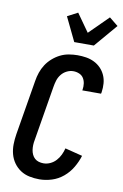

<svg xmlns="http://www.w3.org/2000/svg" viewBox="-106 -1052 716 1119"><g transform="rotate(10 251.5 -492.5)"><path d="M209 8Q179 8 150 2Q121 -4 97.5 -19.5Q74 -35 57.5 -58Q41 -81 33.5 -109Q26 -137 26.5 -167Q27 -197 32 -228L86 -552Q90 -578 98.5 -603Q107 -628 121.5 -650.5Q136 -673 157 -691.5Q178 -710 202 -722Q226 -734 252.5 -738.5Q279 -743 304 -743Q330 -743 355 -739Q380 -735 402.5 -724Q425 -713 442 -695.5Q459 -678 469 -655.5Q479 -633 481 -607.5Q483 -582 479 -555L477 -546H366L367 -551Q370 -569 367.5 -587Q365 -605 356 -619Q347 -633 330.5 -640Q314 -647 296 -647Q276 -647 257 -637.5Q238 -628 225 -611.5Q212 -595 206 -575.5Q200 -556 197 -537L143 -212Q140 -197 139.5 -182.5Q139 -168 141 -154Q143 -140 149 -127Q155 -114 165 -105Q175 -96 188.5 -92Q202 -88 217 -88Q237 -88 256.5 -97Q276 -106 290.5 -122Q305 -138 314 -157Q323 -176 328 -196L431 -170Q420 -134 400 -100Q380 -66 349.5 -40.5Q319 -15 282 -3.5Q245 8 209 8ZM271 -815 203 -956 264 -988 339 -882 451 -993 503 -951 387 -815Z"/></g></svg>

Font: Iosevka
Style: Bold Italic
Weight: 700
Italic angle: -9°
Monospace: yes
Designer: Belleve Invis
Foundry: Belleve Invis
Version: Version 32.5.0; ttfautohint (v1.8.4)